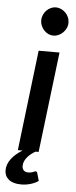

<svg xmlns="http://www.w3.org/2000/svg" viewBox="-85 -767 383 971"><g transform="rotate(5 107.0 -282.0)"><path d="M119 0Q108.5 6 98.2 14Q88 22 79.5 31.8Q71 41.5 65.8 53Q60.5 64.5 60.5 77.5Q60.5 91.5 68.5 99.8Q76.5 108 91 108Q100 108 106 106.5Q112 105 116 103.5Q120 102 122.5 100.5Q125 99 127.5 99Q135 99 137 106L148.5 146Q132.5 157.5 109.2 164.5Q86 171.5 61 171.5Q20 171.5 -1.8 153.8Q-23.5 136 -23.5 107Q-23.5 76.5 -3 49.2Q17.5 22 53.5 0H29.5L90.5 -510H196.5L135 0ZM158.5 -736Q172 -736 184.8 -730.2Q197.5 -724.5 207.2 -714.8Q217 -705 222.8 -692Q228.5 -679 228.5 -664Q228.5 -649.5 222.5 -636.5Q216.5 -623.5 206.5 -613.8Q196.5 -604 184 -598.2Q171.5 -592.5 158 -592.5Q144.5 -592.5 132.2 -598.2Q120 -604 110.8 -613.8Q101.5 -623.5 95.8 -636.5Q90 -649.5 90 -664Q90 -678.5 95.8 -691.8Q101.5 -705 111 -714.8Q120.5 -724.5 133 -730.2Q145.5 -736 158.5 -736Z"/></g></svg>

Font: Lato SemiBold
Style: Italic
Weight: 600
Italic angle: -7°
Designer: Lukasz Dziedzic with Adam Twardoch and Botio Nikoltchev
Foundry: tyPoland Lukasz Dziedzic
Version: Version 2.015; 2015-08-06; http://www.latofonts.com/